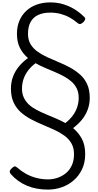

<svg xmlns="http://www.w3.org/2000/svg" viewBox="-20 -1100 818 1598"><path d="M379 478Q331 478 287 470Q243 462 204 445.5Q165 429 131 404.5Q97 380 69 348Q60 337 61 326.5Q62 316 76 302Q91 287 101 285Q111 283 129 299Q159 326 198 347.5Q237 369 283.5 381Q330 393 379 393Q421 393 460 379.5Q499 366 530 340Q561 314 578.5 274.5Q596 235 596 183Q596 130 574 92.5Q552 55 514.5 28Q477 1 430 -20.5Q383 -42 333.5 -62.5Q284 -83 237 -108Q190 -133 152.5 -166.5Q115 -200 93 -248Q71 -296 71 -362Q71 -416 88.5 -462.5Q106 -509 138.5 -548Q171 -587 213 -617Q172 -651 146.5 -700Q121 -749 121 -819Q121 -879 141.5 -927.5Q162 -976 199 -1010Q236 -1044 286.5 -1062Q337 -1080 398 -1080Q457 -1080 507.5 -1064.5Q558 -1049 601 -1022.5Q644 -996 678 -962Q691 -952 689 -941Q687 -930 676 -918Q663 -905 651.5 -901Q640 -897 626 -908Q596 -934 561 -953.5Q526 -973 485.5 -984Q445 -995 399 -995Q338 -995 296.5 -975Q255 -955 234 -916Q213 -877 213 -819Q213 -768 234.5 -732Q256 -696 293 -670Q330 -644 375.5 -623Q421 -602 470 -582Q519 -562 564.5 -537Q610 -512 647 -479Q684 -446 705.5 -399Q727 -352 727 -285Q727 -233 709.5 -186.5Q692 -140 660.5 -102Q629 -64 588 -34Q633 3 661 54.5Q689 106 689 183Q689 254 663 308.5Q637 363 593.5 401Q550 439 494 458.5Q438 478 379 478ZM524 -76Q558 -102 583 -134.5Q608 -167 621.5 -205.5Q635 -244 635 -285Q635 -330 619 -363Q603 -396 575.5 -420.5Q548 -445 512 -464.5Q476 -484 436 -501Q396 -518 354.5 -535.5Q313 -553 276 -574Q241 -548 215 -514.5Q189 -481 176 -442.5Q163 -404 163 -362Q163 -319 179 -286Q195 -253 222 -228.5Q249 -204 285.5 -185Q322 -166 362.5 -149Q403 -132 444.5 -114.5Q486 -97 524 -76Z"/></svg>

Font: Playwrite AR
Style: Regular
Weight: 400
Designer: Veronika Burian, José Scaglione
Foundry: TypeTogether
Version: Version 1.002